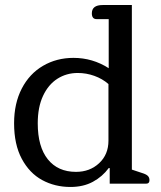

<svg xmlns="http://www.w3.org/2000/svg" viewBox="-20 -730 638 763"><path d="M36 -240Q36 -319 66.5 -378Q97 -437 151 -468.5Q205 -500 272 -500Q348 -500 412 -459V-654H364Q345 -654 345 -677Q345 -710 388 -710H504V-56L543 -43Q560 -38 567 -31.5Q574 -25 574 -14Q574 0 560 0H416V-62H412Q387 -28 349 -7.5Q311 13 260 13Q198 13 147.5 -14.5Q97 -42 66.5 -99Q36 -156 36 -240ZM411 -171V-396Q387 -417 355 -428.5Q323 -440 289 -440Q244 -440 208 -417Q172 -394 151 -349Q130 -304 130 -240Q130 -147 170 -97Q210 -47 282 -47Q337 -47 374 -81.5Q411 -116 411 -171Z"/></svg>

Font: Maitree Medium
Style: Regular
Weight: 500
Designer: CadsonDemak Team
Foundry: CadsonDemak
Version: Version 1.000